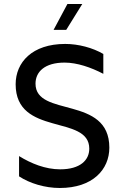

<svg xmlns="http://www.w3.org/2000/svg" viewBox="-20 -928 623 957"><path d="M278 9C442 9 525 -83 525 -192C525 -454 157 -341 157 -511C157 -570 203 -616 302 -616C364 -616 434 -592 495 -560V-659C442 -690 371 -709 305 -709C140 -709 58 -617 58 -508C58 -246 425 -359 425 -187C425 -130 380 -84 280 -84C206 -84 135 -113 75 -150V-49C128 -14 204 9 278 9ZM247 -779H310L390 -908H316Z"/></svg>

Font: Chess Sans Medium
Style: Regular
Weight: 500
Designer: Wolf Bōese
Foundry: Wolf Bōese
Version: Version 7.223;Glyphs 3.3 (3306)